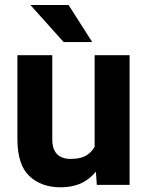

<svg xmlns="http://www.w3.org/2000/svg" viewBox="-20 -753 600 782"><path d="M365.5 -528.3H507.8V0H374.3L365.5 -126.8ZM424.2 -237.3Q424.2 -166.1 402.7 -110.4Q381.2 -54.6 337.3 -22.4Q293.4 9.8 226.3 9.8Q148 9.8 99.5 -36Q50.9 -81.7 50.9 -186.6V-528.3H192.9V-185.6Q192.9 -156.5 202.4 -138.9Q211.9 -121.3 228.9 -113.5Q245.8 -105.7 267.3 -105.7Q311.1 -105.7 336.2 -122.8Q361.2 -139.8 371.8 -169.6Q382.3 -199.3 382.3 -236.3ZM355.6 -581.7H239.1L103.8 -732.7H259.3Z"/></svg>

Font: Heebo
Style: Regular
Weight: 400
Designer: Oded Ezer
Foundry: Ezer Type House
Version: Version 3.100